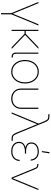

<svg xmlns="http://www.w3.org/2000/svg" viewBox="1342 -2110 972 3695"><g transform="rotate(90 1827.5 -262.0)"><path d="M232.4 204.1V5.9L17.1 -515.6H41L186 -164.1Q200.7 -128.9 215.1 -93Q229.5 -57.1 243.7 -22Q257.8 -57.1 272.2 -93Q286.6 -128.9 301.3 -164.1L446.3 -515.6H470.2L254.9 5.9V204.1Z M575.2 -515.6V-271.5H630.9L887.2 -515.6H918.9L650.9 -259.8L921.9 0H889.6L630.4 -249H575.2V0H552.7V-515.6Z M1077.1 0Q991.2 0 991.2 -85.9V-515.6H1013.7V-85.9Q1013.7 -51.8 1028.3 -37.1Q1043 -22.5 1077.1 -22.5H1086.9V0Z M1360.4 7.8Q1293.9 7.8 1242.7 -26.6Q1191.4 -61 1162.6 -121.1Q1133.8 -181.2 1133.8 -257.8Q1133.8 -335 1162.6 -394.8Q1191.4 -454.6 1242.7 -489Q1293.9 -523.4 1360.4 -523.4Q1426.8 -523.4 1477.5 -489Q1528.3 -454.6 1557.1 -394.8Q1585.9 -335 1585.9 -257.8Q1585.9 -181.2 1557.1 -121.1Q1528.3 -61 1477.5 -26.6Q1426.8 7.8 1360.4 7.8ZM1360.4 -14.6Q1419.9 -14.6 1465.8 -45.7Q1511.7 -76.7 1537.6 -131.6Q1563.5 -186.5 1563.5 -257.8Q1563.5 -329.1 1537.6 -384Q1511.7 -439 1465.8 -470Q1419.9 -501 1360.4 -501Q1300.8 -501 1254.6 -470Q1208.5 -439 1182.4 -384Q1156.2 -329.1 1156.2 -257.8Q1156.2 -186.5 1182.4 -131.6Q1208.5 -76.7 1254.6 -45.7Q1300.8 -14.6 1360.4 -14.6Z M1878.9 7.8Q1823.2 7.8 1779.1 -15.9Q1734.9 -39.6 1709.2 -81.8Q1683.6 -124 1683.6 -179.7V-515.6H1706.1V-179.7Q1706.1 -130.4 1728.5 -93Q1751 -55.7 1790.3 -35.2Q1829.6 -14.6 1878.9 -14.6Q1928.7 -14.6 1967.8 -35.2Q2006.8 -55.7 2029.3 -93Q2051.8 -130.4 2051.8 -179.7V-515.6H2074.2V-179.7Q2074.2 -124 2048.6 -81.8Q2022.9 -39.6 1979 -15.9Q1935.1 7.8 1878.9 7.8Z M2142.1 0 2357.9 -519.5 2316.9 -618.7Q2301.8 -655.3 2289.8 -673.8Q2277.8 -692.4 2262.2 -698.7Q2246.6 -705.1 2220.7 -705.1H2177.7V-727.5H2220.7Q2252 -727.5 2271.7 -719.2Q2291.5 -710.9 2306.4 -689Q2321.3 -667 2337.9 -626.5L2550.3 -108.9Q2565.4 -72.8 2577.4 -54Q2589.4 -35.2 2605 -28.8Q2620.6 -22.5 2646.5 -22.5H2689.5V0H2646.5Q2615.2 0 2595.5 -8.3Q2575.7 -16.6 2560.8 -38.6Q2545.9 -60.5 2529.3 -101.1L2426.8 -351.6Q2412.1 -387.2 2397.9 -422.1Q2383.8 -457 2369.6 -492.2Q2355.5 -457 2341.1 -421.9Q2326.7 -386.7 2312 -351.6L2166 0Z M2892.6 7.8Q2808.6 7.8 2759 -34.2Q2709.5 -76.2 2709.5 -142.6Q2709.5 -192.4 2738 -223.1Q2766.6 -253.9 2817.9 -266.6Q2720.7 -291 2720.7 -379.4Q2720.7 -443.8 2769.3 -483.6Q2817.9 -523.4 2896.5 -523.4Q2975.1 -523.4 3020.8 -481.4Q3066.4 -439.5 3071.8 -367.2H3049.3Q3043 -431.2 3004.4 -466.1Q2965.8 -501 2896.5 -501Q2827.1 -501 2785.2 -467.5Q2743.2 -434.1 2743.2 -379.4Q2743.2 -328.1 2783 -303.2Q2822.8 -278.3 2897.9 -278.3H2935.5V-255.9H2897.9Q2823.7 -255.9 2777.8 -229Q2731.9 -202.1 2731.9 -142.6Q2731.9 -85.9 2775.1 -50.3Q2818.4 -14.6 2892.6 -14.6Q2968.3 -14.6 3010.5 -52.7Q3052.7 -90.8 3055.7 -154.3H3078.1Q3075.2 -82 3026.6 -37.1Q2978 7.8 2892.6 7.8ZM2887.2 -582 2906.2 -727.5H2930.7L2907.7 -582Z M3397.5 0 3207 -461.4Q3193.4 -493.2 3146 -493.2H3134.3V-515.6H3146Q3208.5 -515.6 3228.5 -467.3L3353.5 -164.1Q3367.7 -129.4 3382.3 -93.3Q3397 -57.1 3411.1 -22Q3425.3 -57.1 3439.7 -93Q3454.1 -128.9 3468.8 -164.1L3613.8 -515.6H3637.7L3424.8 0Z"/></g></svg>

Font: Inter Display Thin
Style: Regular
Weight: 100
Designer: Rasmus Andersson
Foundry: rsms
Version: Version 4.000;git-a52131595